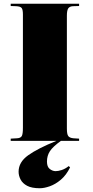

<svg xmlns="http://www.w3.org/2000/svg" viewBox="-20 -750 495 1022"><path d="M192 252Q149 252 124.5 239Q100 226 89.5 205.5Q79 185 79 164Q79 113 130 76.5Q181 40 280 0H37V-12L71 -14Q90 -15 96 -26Q102 -37 102 -70V-673Q102 -698 95.5 -707Q89 -716 66 -717L37 -718V-730H401V-718L368 -717Q350 -716 343 -705Q336 -694 336 -667V-66Q336 -35 343.5 -25.5Q351 -16 370 -14L401 -12V0H304Q261 31 245.5 55Q230 79 230 110Q230 138 245 149.5Q260 161 276 161Q290 161 308.5 155Q327 149 346 134L353 141Q333 182 304 206.5Q275 231 245 241.5Q215 252 192 252Z"/></svg>

Font: Display Black
Style: Regular
Weight: 900
Designer: Latin by Veronika Burian and Jose Scaglione. Greek by Irene Vlachou. Cyrillic by Vera Evstafieva.
Foundry: TypeTogether
Version: Version 3.002